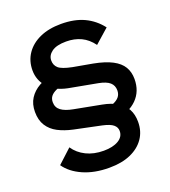

<svg xmlns="http://www.w3.org/2000/svg" viewBox="-141 -773 874 987"><g transform="rotate(-20 296.0 -280.0)"><path d="M404 -112 350 -176Q388 -181 413 -190.5Q438 -200 450 -214.5Q462 -229 462 -250Q462 -277 443.5 -293.5Q425 -310 383 -318L227 -347Q158 -361 122.5 -401.5Q87 -442 87 -495Q87 -547 114 -586.5Q141 -626 190 -648Q239 -670 306 -670Q380 -670 432.5 -645Q485 -620 521 -573L444 -505Q417 -542 381 -559Q345 -576 300 -576Q247 -576 221 -557Q195 -538 195 -510Q195 -484 213 -468Q231 -452 286 -441L392 -422Q455 -410 493 -390Q531 -370 548 -341.5Q565 -313 565 -275Q565 -208 522.5 -165.5Q480 -123 404 -112ZM288 110Q207 110 146 83Q85 56 54 11L130 -59Q154 -23 195.5 -2.5Q237 18 291 18Q341 18 371.5 0Q402 -18 402 -50Q402 -70 385.5 -84Q369 -98 328 -107L180 -138Q134 -148 99.5 -166Q65 -184 45.5 -214.5Q26 -245 26 -290Q26 -333 45.5 -363.5Q65 -394 99.5 -413.5Q134 -433 177 -440L222 -378Q191 -370 170 -360.5Q149 -351 139 -338Q129 -325 129 -306Q129 -277 151 -260.5Q173 -244 216 -236L363 -208Q411 -199 443 -180Q475 -161 491 -131.5Q507 -102 507 -62Q507 -10 480.5 28.5Q454 67 405.5 88.5Q357 110 288 110Z"/></g></svg>

Font: Kantumruy Pro SemiBold
Style: Regular
Weight: 600
Version: Version 1.002